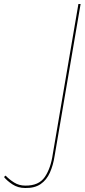

<svg xmlns="http://www.w3.org/2000/svg" viewBox="-206 -720 423 960"><path d="M-178 158 -186 165Q-171 184 -143.5 202Q-116 220 -80 220Q-33 221 -3 200.5Q27 180 43.5 143Q60 106 67 60L197 -700H186L58 50Q48 121 18 165Q-12 209 -80 208Q-111 208 -135.5 192.5Q-160 177 -178 158Z"/></svg>

Font: Jost* 200 Hairline Italic
Style: Italic
Weight: 100
Italic angle: -10°
Version: Version 3.200; ttfautohint (v0.97) -l 8 -r 50 -G 200 -x 14 -